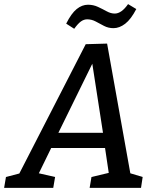

<svg xmlns="http://www.w3.org/2000/svg" viewBox="-56 -914 755 934"><path d="M212 -53 203 0H-36L-27 -53L38 -70L361 -699L465 -702L578 -71L638 -53L630 0H380L389 -53L473 -73L455 -194H193L133 -71ZM228 -268H445L393 -604ZM305 -774 266 -799Q291 -849 317 -870Q343 -891 372 -891Q398 -891 420.5 -880.5Q443 -870 463 -859Q483 -848 502 -848Q535 -848 567 -894L607 -870Q581 -820 553 -798.5Q525 -777 496 -777Q471 -777 450 -788Q429 -799 409.5 -809.5Q390 -820 368 -820Q352 -820 337.5 -809.5Q323 -799 305 -774Z"/></svg>

Font: Bitter Medium
Style: Italic
Weight: 500
Italic angle: -9°
Designer: Sol Matas, and Bitter project Authors
Foundry: Sol Matas
Version: Version 2.001